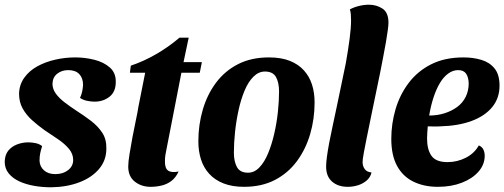

<svg xmlns="http://www.w3.org/2000/svg" viewBox="-29 -774 2143 816"><path d="M188 22Q152 22 117 16Q82 10 53.5 -3Q25 -16 8 -37Q-9 -58 -9 -87Q-8 -116 6 -133.5Q20 -151 43 -160Q66 -169 91 -169Q107 -169 123 -165.5Q139 -162 150 -153Q145 -137 142 -123Q139 -109 139 -91Q140 -66 158 -50Q176 -34 206 -34Q239 -34 260.5 -51Q282 -68 282 -94Q282 -120 264 -141.5Q246 -163 218 -182Q190 -201 160 -221Q132 -241 107.5 -263Q83 -285 67.5 -312.5Q52 -340 52 -376Q53 -414 74 -443.5Q95 -473 129.5 -492Q164 -511 206 -520.5Q248 -530 291 -530Q332 -530 372 -520Q412 -510 438 -487Q464 -464 463 -425Q463 -384 436.5 -363Q410 -342 373 -342Q358 -342 341 -345.5Q324 -349 311 -358Q317 -370 320 -384Q323 -398 324 -413Q324 -442 308 -459Q292 -476 261 -476Q234 -476 214.5 -461Q195 -446 194 -418Q194 -396 208 -376.5Q222 -357 245.5 -339Q269 -321 295 -304Q328 -283 357.5 -260.5Q387 -238 405.5 -210Q424 -182 423 -142Q423 -93 392.5 -56.5Q362 -20 309 0.5Q256 21 188 22Z M611 20Q572 20 544 -2Q516 -24 516 -66Q516 -86 521.5 -119.5Q527 -153 534 -191Q541 -229 548.5 -263.5Q556 -298 559 -319L588 -465H523L527 -495Q581 -513 634 -543.5Q687 -574 734 -614H773L751 -510H829L820 -465H742L679 -142Q676 -128 674 -115.5Q672 -103 672 -91Q671 -59 685.5 -49Q700 -39 730 -45Q718 -19 699.5 -5Q681 9 658 14.5Q635 20 611 20Z M1008 20Q958 20 921 5.5Q884 -9 860 -35.5Q836 -62 825 -97Q814 -132 814 -173Q814 -244 833 -308.5Q852 -373 889.5 -423Q927 -473 983 -501.5Q1039 -530 1114 -530Q1166 -530 1202.5 -515.5Q1239 -501 1262.5 -475Q1286 -449 1297 -414.5Q1308 -380 1308 -339Q1308 -268 1289 -203.5Q1270 -139 1232.5 -88.5Q1195 -38 1139 -9Q1083 20 1008 20ZM1025 -40Q1052 -40 1073.5 -62.5Q1095 -85 1110.5 -122.5Q1126 -160 1136.5 -205.5Q1147 -251 1152 -298Q1157 -345 1157 -385Q1157 -423 1144 -446.5Q1131 -470 1097 -470Q1070 -470 1048 -448Q1026 -426 1010.5 -389Q995 -352 985 -306.5Q975 -261 970 -214Q965 -167 965 -125Q965 -88 978 -64Q991 -40 1025 -40Z M1449 20Q1408 20 1382.5 -2Q1357 -24 1357 -66Q1357 -83 1360.5 -108.5Q1364 -134 1370 -166.5Q1376 -199 1384.5 -237.5Q1393 -276 1402 -319.5Q1411 -363 1421 -410.5Q1431 -458 1441 -507Q1451 -564 1457 -610Q1463 -656 1463 -688Q1463 -702 1462 -713.5Q1461 -725 1458 -734Q1474 -743 1496 -748.5Q1518 -754 1539 -754Q1571 -754 1596.5 -737.5Q1622 -721 1622 -677Q1622 -667 1619 -645Q1616 -623 1611 -593.5Q1606 -564 1599.5 -531.5Q1593 -499 1587 -467Q1565 -361 1551 -293Q1537 -225 1529 -185.5Q1521 -146 1517.5 -126.5Q1514 -107 1513 -99Q1512 -91 1512 -85Q1512 -68 1521 -55.5Q1530 -43 1550 -41Q1545 -20 1529 -6.5Q1513 7 1492 13.5Q1471 20 1449 20Z M1832 20Q1773 20 1728 -2Q1683 -24 1658.5 -69Q1634 -114 1634 -184Q1634 -248 1652 -309.5Q1670 -371 1707.5 -421Q1745 -471 1803 -500.5Q1861 -530 1941 -530Q1982 -530 2017 -519.5Q2052 -509 2073 -483Q2094 -457 2094 -410Q2094 -357 2063 -319Q2032 -281 1975.5 -260Q1919 -239 1841 -237Q1829 -236 1814.5 -236.5Q1800 -237 1789 -237Q1788 -224 1787 -210.5Q1786 -197 1786 -186Q1786 -138 1805 -111.5Q1824 -85 1873 -85Q1914 -85 1950.5 -103.5Q1987 -122 2006 -156Q2020 -150 2025.5 -138Q2031 -126 2031 -112Q2031 -75 2005 -45Q1979 -15 1934 2.5Q1889 20 1832 20ZM1795 -283Q1830 -283 1860 -292.5Q1890 -302 1913.5 -319Q1937 -336 1950 -362Q1963 -388 1963 -420Q1962 -447 1951.5 -461.5Q1941 -476 1918 -476Q1896 -476 1876 -461.5Q1856 -447 1840.5 -421Q1825 -395 1813.5 -360Q1802 -325 1795 -283Z"/></svg>

Font: Sansita Swashed Light SemiBold
Style: Regular
Weight: 600
Version: Version 1.003